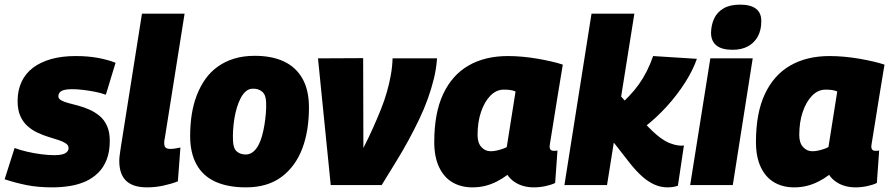

<svg xmlns="http://www.w3.org/2000/svg" viewBox="-43 -799 3848 829"><path d="M-23 -25 20 -160Q44 -151 74 -144Q104 -137 135.5 -133Q167 -129 192 -129Q213 -129 226 -132.5Q239 -136 246 -143Q253 -150 253 -159Q253 -172 241 -180Q229 -188 209 -194.5Q189 -201 166 -208Q143 -215 119.5 -226Q96 -237 76.5 -254Q57 -271 45 -297.5Q33 -324 33 -363Q33 -409 50 -445.5Q67 -482 99.5 -506.5Q132 -531 178 -544Q224 -557 284 -557Q337 -557 380 -549Q423 -541 456 -528L414 -390Q392 -398 366 -403Q340 -408 314.5 -411Q289 -414 268 -414Q247 -414 234 -410.5Q221 -407 215 -400Q209 -393 209 -383Q209 -373 221 -366Q233 -359 252.5 -354Q272 -349 296 -342.5Q320 -336 343.5 -325.5Q367 -315 387 -298.5Q407 -282 419 -255.5Q431 -229 431 -191Q431 -145 418 -111Q405 -77 381.5 -53.5Q358 -30 327 -16Q296 -2 259 4Q222 10 183 10Q120 10 71 0Q22 -10 -23 -25Z M570 -740H754L669 -205Q667 -198 666.5 -192Q666 -186 666 -180Q666 -173 668.5 -167Q671 -161 677 -158.5Q683 -156 692 -156Q701 -156 711.5 -157.5Q722 -159 736 -162L725 -16Q697 -5 662 2.5Q627 10 592 10Q531 10 501.5 -18.5Q472 -47 472 -104Q472 -116 474 -130.5Q476 -145 478 -159Z M1019 10Q941 10 887 -14.5Q833 -39 805.5 -89Q778 -139 778 -212Q778 -261 785 -305.5Q792 -350 807 -388.5Q822 -427 844 -458Q866 -489 897.5 -511.5Q929 -534 968.5 -546Q1008 -558 1057 -558Q1131 -558 1183 -533.5Q1235 -509 1263 -459.5Q1291 -410 1291 -335Q1291 -286 1284 -241.5Q1277 -197 1262.5 -158.5Q1248 -120 1225.5 -89Q1203 -58 1173 -35.5Q1143 -13 1104.5 -1.5Q1066 10 1019 10ZM1021 -132Q1037 -133 1050 -143.5Q1063 -154 1072.5 -171.5Q1082 -189 1088.5 -212.5Q1095 -236 1099 -261Q1103 -286 1105 -311Q1107 -336 1106 -358Q1105 -390 1088.5 -403.5Q1072 -417 1048 -416Q1032 -416 1019 -405Q1006 -394 996.5 -376Q987 -358 980 -335Q973 -312 969 -287Q965 -262 963.5 -237.5Q962 -213 963 -192Q964 -158 980 -144.5Q996 -131 1021 -132Z M1605 0H1385L1330 -547L1525 -548L1526 -160Q1549 -205 1567.5 -246.5Q1586 -288 1601.5 -326.5Q1617 -365 1627.5 -402Q1638 -439 1644.5 -475Q1651 -511 1652 -547H1844Q1841 -503 1830.5 -460Q1820 -417 1804.5 -373.5Q1789 -330 1767.5 -285Q1746 -240 1721 -194Q1696 -148 1666.5 -100Q1637 -52 1605 0Z M2262 10Q2238 10 2216.5 4Q2195 -2 2177 -14.5Q2159 -27 2148 -44Q2127 -28 2102.5 -15.5Q2078 -3 2052 3.5Q2026 10 1997 10Q1948 10 1911 -11.5Q1874 -33 1853 -77Q1832 -121 1832 -186Q1832 -311 1870.5 -393Q1909 -475 1980 -516Q2051 -557 2150 -557Q2181 -557 2213.5 -554Q2246 -551 2278 -545.5Q2310 -540 2338 -533.5Q2366 -527 2387 -520Q2372 -430 2362 -368Q2352 -306 2346 -268Q2340 -230 2336.5 -209Q2333 -188 2331.5 -178.5Q2330 -169 2330 -167Q2330 -158 2334 -153Q2338 -148 2347 -148Q2351 -148 2355.5 -148Q2360 -148 2364 -149L2354 -9Q2338 -1 2312.5 4.5Q2287 10 2262 10ZM2145 -164 2183 -404Q2172 -409 2159 -410.5Q2146 -412 2132 -412Q2100 -412 2074.5 -386Q2049 -360 2034 -316Q2019 -272 2019 -216Q2019 -182 2035.5 -164Q2052 -146 2075 -146Q2087 -146 2099 -148.5Q2111 -151 2123.5 -155Q2136 -159 2145 -164Z M2394 0 2511 -740H2696L2578 0ZM2839 10Q2810 10 2783 -2Q2756 -14 2730 -37Q2704 -60 2677 -94L2588 -208L2624 -399L2741 -267Q2776 -229 2802 -209Q2828 -189 2848.5 -181Q2869 -173 2887 -171Q2893 -170 2898.5 -170Q2904 -170 2910 -171L2884 3Q2872 7 2861 8.5Q2850 10 2839 10ZM2738 -249 2625 -337Q2651 -361 2674 -385Q2697 -409 2715.5 -435Q2734 -461 2749.5 -491.5Q2765 -522 2777 -557L2966 -545Q2949 -496 2915 -442.5Q2881 -389 2835.5 -339Q2790 -289 2738 -249Z M2937 0 3024 -547H3207L3121 0ZM3152 -779Q3199 -779 3222 -760.5Q3245 -742 3244 -706Q3244 -669 3229 -641.5Q3214 -614 3186.5 -599Q3159 -584 3120 -584Q3073 -584 3050 -603Q3027 -622 3027 -658Q3028 -693 3041 -720Q3054 -747 3081.5 -763Q3109 -779 3152 -779Z M3651 10Q3627 10 3605.5 4Q3584 -2 3566 -14.5Q3548 -27 3537 -44Q3516 -28 3491.5 -15.5Q3467 -3 3441 3.5Q3415 10 3386 10Q3337 10 3300 -11.5Q3263 -33 3242 -77Q3221 -121 3221 -186Q3221 -311 3259.5 -393Q3298 -475 3369 -516Q3440 -557 3539 -557Q3570 -557 3602.5 -554Q3635 -551 3667 -545.5Q3699 -540 3727 -533.5Q3755 -527 3776 -520Q3761 -430 3751 -368Q3741 -306 3735 -268Q3729 -230 3725.5 -209Q3722 -188 3720.5 -178.5Q3719 -169 3719 -167Q3719 -158 3723 -153Q3727 -148 3736 -148Q3740 -148 3744.5 -148Q3749 -148 3753 -149L3743 -9Q3727 -1 3701.5 4.5Q3676 10 3651 10ZM3534 -164 3572 -404Q3561 -409 3548 -410.5Q3535 -412 3521 -412Q3489 -412 3463.5 -386Q3438 -360 3423 -316Q3408 -272 3408 -216Q3408 -182 3424.5 -164Q3441 -146 3464 -146Q3476 -146 3488 -148.5Q3500 -151 3512.5 -155Q3525 -159 3534 -164Z"/></svg>

Font: Georama ExtraCondensed Thin ExtraBold
Style: Italic
Weight: 800
Italic angle: -9°
Version: Version 1.001